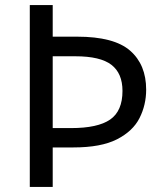

<svg xmlns="http://www.w3.org/2000/svg" viewBox="-20 -734 645 754"><path d="M554 -382Q554 -322 528 -270.5Q502 -219 439.5 -187Q377 -155 268 -155H187V0H97V-714H187V-590H283Q428 -590 491 -535Q554 -480 554 -382ZM259 -231Q364 -231 412.5 -264.5Q461 -298 461 -377Q461 -446 417.5 -479.5Q374 -513 276 -513H187V-231Z"/></svg>

Font: Noto Sans Soyombo
Style: Regular
Weight: 400
Designer: Monotype Design Team
Foundry: Monotype Imaging Inc.
Version: Version 2.001; ttfautohint (v1.8.4.7-5d5b)